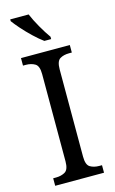

<svg xmlns="http://www.w3.org/2000/svg" viewBox="-139 -984 619 1037"><g transform="rotate(-15 170.5 -465.5)"><path d="M34 0V-42H50Q79 -42 100.5 -54.5Q122 -67 122 -113V-601Q122 -647 100.5 -659.5Q79 -672 50 -672H34V-714H307V-672H292Q261 -672 240.5 -659.5Q220 -647 220 -601V-113Q220 -67 241 -54.5Q262 -42 292 -42H307V0ZM180 -771Q155 -789 125 -817.5Q95 -846 69.5 -875Q44 -904 32 -921V-931H135Q149 -897 173 -855Q197 -813 218 -784V-771Z"/></g></svg>

Font: Noto Serif Tamil SemiCondensed
Style: Italic
Weight: 400
Width: 4
Italic angle: -12°
Designer: Indian Type Foundry, Tom Grace, and the Monotype Design Team
Foundry: Monotype Imaging Inc.
Version: Version 2.003; ttfautohint (v1.8.4.7-5d5b)